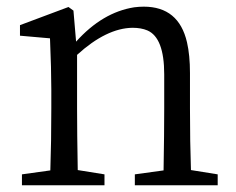

<svg xmlns="http://www.w3.org/2000/svg" viewBox="-20 -548 697 568"><path d="M544.9 -44.9 624 -32.2V0H378.9V-32.2L463.9 -43.9Q465.8 -153.3 465.8 -227.5V-328.1Q465.8 -436.5 416 -458Q397.5 -465.8 372.1 -465.8Q294.9 -464.8 208 -385.7V-227.5Q208 -154.3 210 -44.9L289.1 -32.2V0H44.9V-32.2L128.9 -43.9Q131.8 -127.9 131.8 -227.5V-283.2Q131.8 -341.8 127.9 -434.6L39.1 -442.4V-473.6L182.6 -527.3L197.3 -516.6L205.1 -424.8Q283.2 -511.7 377 -526.4Q391.6 -528.3 405.3 -528.3Q508.8 -528.3 533.2 -422.9Q542 -384.8 542 -332V-227.5Q542 -127 544.9 -44.9Z"/></svg>

Font: GenYoMin JP Regular
Style: Regular
Weight: 400
Version: Version 1.001;PS 1;hotconv 16.6.51;makeotf.lib2.5.65220 DEVE